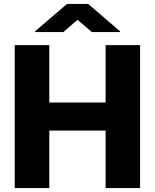

<svg xmlns="http://www.w3.org/2000/svg" viewBox="-20 -957 788 977"><path d="M55 0V-727.3H230.8V-435.4H517.4V-727.3H692.8V0H517.4V-292.3H230.8V0ZM302.2 -793.7 374.6 -856.2 447.4 -793.7H590.6V-797.9L428.6 -937.1H321L158.7 -797.9V-793.7Z"/></svg>

Font: Inter UI Extra Bold
Style: Regular
Weight: 800
Designer: Rasmus Andersson
Foundry: rsms
Version: 3.2;8d6f07862